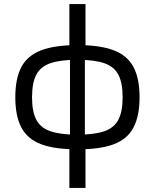

<svg xmlns="http://www.w3.org/2000/svg" viewBox="-20 -720 759 941"><path d="M360 -499Q471 -499 537.5 -473.5Q604 -448 634 -392Q664 -336 664 -243Q664 -151 634 -94.5Q604 -38 537.5 -13Q471 12 360 12Q249 12 182 -13Q115 -38 85 -94.5Q55 -151 55 -243Q55 -336 85 -392Q115 -448 182 -473.5Q249 -499 360 -499ZM359 -427Q277 -427 228 -410.5Q179 -394 158 -354Q137 -314 137 -243Q137 -173 158 -133Q179 -93 228 -76.5Q277 -60 359 -60Q442 -60 490.5 -76.5Q539 -93 560 -133Q581 -173 581 -243Q581 -314 560 -354Q539 -394 490.5 -410.5Q442 -427 359 -427ZM399 -700V-485L396 -466V-30L399 -8V201H320V-8L323 -30V-465L320 -485V-700Z"/></svg>

Font: Exo 2
Style: Regular
Weight: 400
Designer: Natanael Gama
Foundry: Natanael Gama
Version: Version 2.010